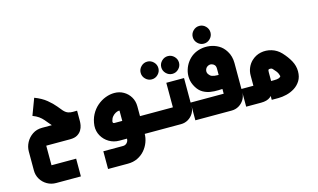

<svg xmlns="http://www.w3.org/2000/svg" viewBox="-117 -1207 2984 1799"><g transform="rotate(-15 1375.5 -307.5)"><path d="M231 230Q184 230 145 207.5Q106 185 83 147Q60 109 60 63V-122Q60 -167 82 -208.5Q104 -250 144 -277Q184 -304 238 -304H332Q328 -309 323.5 -314.5Q319 -320 314 -325Q296 -347 278.5 -367.5Q261 -388 237.5 -405Q214 -422 179 -435L239 -595Q308 -569 353.5 -531.5Q399 -494 426.5 -460Q454 -426 467 -411Q489 -387 511.5 -380Q534 -373 555.5 -373.5Q577 -374 596 -374V-288Q596 -288 596 -272Q596 -256 592 -233Q588 -210 574.5 -187Q561 -164 534.5 -148Q508 -132 463 -132H212Q216 -136 219 -139Q222 -142 225.5 -145.5Q229 -149 232 -152V78Q227 73 222 68Q217 63 212 58H471V230Z M1070 0V-172H1235V0ZM735 229V57H928Q941 57 953 50Q965 43 972.5 30Q980 17 980 0V-267Q980 -272 978 -272.5Q976 -273 971 -272Q958 -271 941 -262Q924 -253 910 -236.5Q896 -220 890 -195Q888 -187 890.5 -179.5Q893 -172 906 -172H1034V0H906Q852 0 807.5 -26.5Q763 -53 738 -97.5Q713 -142 716 -195Q721 -254 745.5 -300.5Q770 -347 807.5 -379Q845 -411 888.5 -427.5Q932 -444 975 -444Q1024 -444 1064 -421Q1104 -398 1128 -358Q1152 -318 1152 -267V-3Q1152 39 1136.5 80.5Q1121 122 1092 155.5Q1063 189 1021.5 209Q980 229 928 229Z M1349 -476Q1314 -476 1288.5 -501.5Q1263 -527 1263 -562Q1263 -597 1288.5 -622.5Q1314 -648 1349 -648Q1384 -648 1409.5 -622.5Q1435 -597 1435 -562Q1435 -527 1409.5 -501.5Q1384 -476 1349 -476ZM1549 -476Q1514 -476 1488.5 -501.5Q1463 -527 1463 -562Q1463 -597 1488.5 -622.5Q1514 -648 1549 -648Q1584 -648 1609.5 -622.5Q1635 -597 1635 -562Q1635 -527 1609.5 -501.5Q1584 -476 1549 -476Z M1215 0V-172H1491Q1486 -167 1481 -162Q1476 -157 1471 -152V-410H1643V-138Q1643 -100 1624 -68.5Q1605 -37 1573.5 -18.5Q1542 0 1504 0Z M1907 -673Q1872 -673 1846.5 -698.5Q1821 -724 1821 -759Q1821 -794 1846.5 -819.5Q1872 -845 1907 -845Q1942 -845 1967.5 -819.5Q1993 -794 1993 -759Q1993 -724 1967.5 -698.5Q1942 -673 1907 -673Z M1643 0V-172H1984Q1979 -167 1974 -162Q1969 -157 1964 -152V-414Q1964 -438 1954 -450Q1944 -462 1930 -466Q1920 -470 1910 -469Q1900 -468 1891 -463.5Q1882 -459 1875 -452Q1867 -443 1863.5 -432Q1860 -421 1861 -411.5Q1862 -402 1866 -394Q1873 -382 1884.5 -371.5Q1896 -361 1923.5 -356.5Q1951 -352 2004 -357V-220Q1967 -218 1926.5 -216.5Q1886 -215 1847.5 -221Q1809 -227 1775.5 -246.5Q1742 -266 1718 -306Q1692 -349 1688 -393Q1684 -437 1696.5 -477.5Q1709 -518 1733.5 -550.5Q1758 -583 1789 -603Q1823 -625 1865.5 -634Q1908 -643 1952.5 -637Q1997 -631 2037 -608Q2077 -585 2104 -541Q2120 -516 2128 -486Q2136 -456 2136 -424V-140Q2136 -102 2117 -70Q2098 -38 2066 -19Q2034 0 1995 0Z M2136 0V-172H2272Q2267 -167 2262 -162Q2257 -157 2252 -152V-271Q2252 -311 2267 -346Q2282 -381 2308 -406Q2348 -444 2399.5 -454.5Q2451 -465 2503 -449.5Q2555 -434 2594 -393Q2638 -346 2664.5 -297Q2691 -248 2691 -195Q2691 -141 2667.5 -103.5Q2644 -66 2607 -43Q2570 -20 2528 -10Q2486 0 2450 0H2384V-172H2450Q2484 -172 2498 -177.5Q2512 -183 2515.5 -188.5Q2519 -194 2519 -194Q2519 -198 2510.5 -219.5Q2502 -241 2469 -275Q2464 -281 2458.5 -283Q2453 -285 2447.5 -285.5Q2442 -286 2437 -285Q2427 -284 2425.5 -275Q2424 -266 2424 -259V-168Q2424 -125 2412.5 -87Q2401 -49 2370 -24.5Q2339 0 2281 0Z"/></g></svg>

Font: Mada Black
Style: Regular
Weight: 900
Designer: Khaled Hosny
Version: Version 1.5